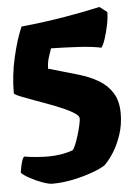

<svg xmlns="http://www.w3.org/2000/svg" viewBox="-51 -623 547 768"><g transform="rotate(-5 222.5 -239.0)"><path d="M128 105Q114 105 88 95.5Q62 86 38.5 73Q15 60 6 50Q11 18 16 3.5Q21 -11 26 -13Q49 -9 75 -7Q101 -5 120 -5Q175 -5 220 -21Q225 -25 232 -41.5Q239 -58 245.5 -79.5Q252 -101 256 -119.5Q260 -138 260 -145Q260 -158 233.5 -173Q207 -188 168.5 -203Q130 -218 93 -231Q57 -244 32 -254Q7 -264 6 -269Q6 -340 22 -410.5Q38 -481 60 -532Q158 -542 239 -556Q320 -570 377 -583L407 -560Q407 -537 401 -508Q395 -479 387 -454.5Q379 -430 371 -420Q334 -428 278 -431Q222 -434 170 -435Q164 -417 160 -405.5Q156 -394 154 -383.5Q152 -373 151 -355L272 -320Q316 -307 350.5 -286.5Q385 -266 405 -233.5Q425 -201 425 -152Q425 -107 412 -67.5Q399 -28 380 2Q361 32 342 50Q324 62 289.5 74.5Q255 87 212.5 96Q170 105 128 105Z"/></g></svg>

Font: Texturina Black
Style: Regular
Weight: 900
Designer: Guillermo Torres Carreño
Foundry: Omnibus-Type
Version: Version 1.002; ttfautohint (v1.8.3)